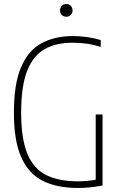

<svg xmlns="http://www.w3.org/2000/svg" viewBox="-20 -928 593 953"><path d="M366 5Q262.5 5 192 -30.5Q121.5 -66 85.2 -147.8Q49 -229.5 49 -369Q49 -511.5 84.5 -594.5Q120 -677.5 185.8 -713.2Q251.5 -749 342 -749Q376 -749 412 -744Q448 -739 480 -729V-695Q442.5 -707 408 -711.5Q373.5 -716 339 -716Q259.5 -716 202.8 -684.8Q146 -653.5 115.5 -578Q85 -502.5 85 -369Q85 -239 116 -164.5Q147 -90 209.5 -59Q272 -28 366 -28Q414 -28 455 -36V-360H489V-7Q452.5 -0.5 424 2.2Q395.5 5 366 5ZM309 -845Q295.5 -845 286.8 -853.5Q278 -862 278 -876Q278 -890.5 286.8 -899.2Q295.5 -908 309 -908Q322.5 -908 331.2 -899.2Q340 -890.5 340 -876Q340 -862 331.2 -853.5Q322.5 -845 309 -845Z"/></svg>

Font: Encode Sans Condensed Condensed Thin
Style: Regular
Weight: 100
Width: 3
Designer: Multiple Designers
Foundry: Impallari Type
Version: Version 3.000; ttfautohint (v1.8.3) -l 8 -r 50 -G 200 -x 14 